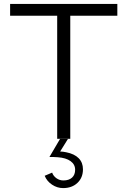

<svg xmlns="http://www.w3.org/2000/svg" viewBox="-20 -710 651 982"><path d="M272.5 0V-629.4H31.7V-689.9H580.1V-629.4H339.4V0ZM302.7 252Q272.5 252 246.1 234.4Q219.7 216.8 208.5 189L246.6 172.9Q252.9 190.4 268.8 201.7Q284.7 212.9 304.2 212.9Q332.5 212.9 348.4 198.5Q364.3 184.1 364.3 158.2Q364.3 130.9 340.8 114Q317.4 97.2 275.4 94.2Q256.8 92.8 232.9 92.8L287.1 0.5H327.6L287.6 64.9Q303.2 65.4 318.8 68.8Q360.8 77.1 382.6 99.4Q404.3 121.6 404.3 155.8Q404.3 198.7 376.2 225.3Q348.1 252 302.7 252Z"/></svg>

Font: HK Grotesk Legacy
Style: Regular
Weight: 400
Designer: Alfredo Marco Pradil
Foundry: Hanken Design Co.
Version: Version 2.022;PS 002.022;hotconv 1.0.88;makeotf.lib2.5.64775